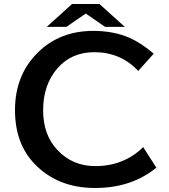

<svg xmlns="http://www.w3.org/2000/svg" viewBox="-20 -899 850 963"><path d="M341.3 -878.9H479L606 -764.2H507.3L410.2 -831.1L313 -764.2H214.4ZM764.2 -58.1Q639.6 43.9 456.5 43.9Q269 43.9 152.8 -77.6Q55.2 -179.7 55.2 -347.2Q55.2 -522.9 170.4 -636.2Q280.3 -744.1 448.2 -744.1Q549.8 -744.1 630.4 -709Q688 -683.6 751 -629.9L673.3 -543Q585.4 -637.2 453.1 -637.2Q337.4 -637.2 267.1 -555.2Q196.3 -473.1 196.3 -346.2Q196.3 -222.7 267.6 -147Q343.8 -65.9 457.5 -65.9Q601.1 -65.9 698.2 -161.1Z"/></svg>

Font: FORM UDPGothic
Style: Bold
Weight: 700
Foundry: Pronama LLC
Version: Version 1.051